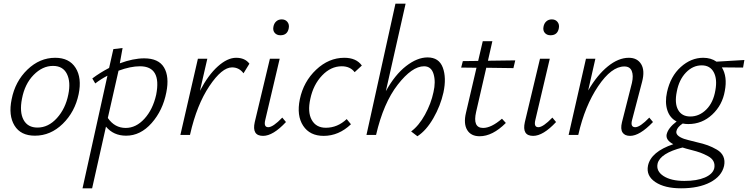

<svg xmlns="http://www.w3.org/2000/svg" viewBox="-20 -731 4052 1040"><path d="M169 4Q92 4 58.5 -51Q25 -106 43 -193Q62 -290 128.5 -354Q195 -418 279 -418Q355 -418 389.5 -363.5Q424 -309 406 -221Q386 -125 320 -60.5Q254 4 169 4ZM183 -40Q242 -40 288.5 -91.5Q335 -143 350 -219Q364 -287 342.5 -330.5Q321 -374 267 -374Q210 -374 162 -325Q114 -276 99 -196Q85 -124 107.5 -82Q130 -40 183 -40Z M761 -415Q839 -415 868.5 -365.5Q898 -316 881 -231Q862 -133 801.5 -64.5Q741 4 663 4Q595 4 554 -45L479 289H427L562 -321Q527 -303 496 -279L480 -306Q521 -337 571 -363L594 -465L644 -471L629 -388Q702 -415 761 -415ZM826 -218Q856 -372 738 -372Q687 -372 622 -348L564 -92Q601 -38 661 -38Q717 -38 762.5 -88Q808 -138 826 -218Z M1259 -418Q1307 -418 1331 -386L1299 -334Q1275 -366 1237 -366Q1182 -366 1114 -264.5Q1046 -163 1010 -4L1009 0H957L1052 -413H1103L1063 -239Q1108 -325 1160 -371.5Q1212 -418 1259 -418Z M1499 -540Q1479 -540 1468 -553Q1457 -566 1461 -586Q1464 -604 1476 -615Q1488 -626 1506 -626Q1526 -626 1537 -612Q1548 -598 1544 -578Q1537 -540 1499 -540ZM1405 5Q1343 5 1360 -70L1442 -413H1495L1417 -82Q1407 -42 1433 -42Q1459 -42 1509 -94L1529 -70Q1459 5 1405 5Z M1901 -340Q1877 -372 1831 -372Q1772 -372 1724.5 -322Q1677 -272 1661 -196Q1645 -124 1668.5 -81.5Q1692 -39 1745 -39Q1808 -39 1858 -86L1881 -58Q1815 5 1733 5Q1658 5 1622 -50Q1586 -105 1604 -193Q1624 -289 1692.5 -353.5Q1761 -418 1845 -418Q1910 -418 1940 -376Z M2296 -420Q2358 -420 2378.5 -365Q2399 -310 2382 -230Q2366 -158 2327.5 -91Q2289 -24 2241 7L2207 -19Q2249 -50 2282 -110Q2315 -170 2328 -232Q2341 -288 2328.5 -330Q2316 -372 2277 -372Q2212 -372 2134.5 -272.5Q2057 -173 2017 0H1965L2122 -711H2177L2070 -237Q2119 -326 2179.5 -373Q2240 -420 2296 -420Z M2614 -364 2559 -125Q2539 -38 2597 -38Q2641 -38 2699 -88L2720 -65Q2648 7 2578 7Q2531 7 2510.5 -27Q2490 -61 2504 -120L2561 -364L2478 -365L2487 -400L2570 -401L2595 -508H2647L2623 -402L2771 -404L2761 -362Z M2962 -540Q2942 -540 2931 -553Q2920 -566 2924 -586Q2927 -604 2939 -615Q2951 -626 2969 -626Q2989 -626 3000 -612Q3011 -598 3007 -578Q3000 -540 2962 -540ZM2868 5Q2806 5 2823 -70L2905 -413H2958L2880 -82Q2870 -42 2896 -42Q2922 -42 2972 -94L2992 -70Q2922 5 2868 5Z M3497 -94 3517 -70Q3445 5 3393 5Q3364 5 3352 -13.5Q3340 -32 3349 -69L3403 -282Q3412 -322 3402 -346.5Q3392 -371 3362 -371Q3292 -371 3220 -264Q3148 -157 3113 -3L3112 0H3060L3154 -413H3205L3166 -241Q3215 -325 3272.5 -371.5Q3330 -418 3386 -418Q3432 -418 3453 -383.5Q3474 -349 3458 -288L3404 -82Q3393 -42 3421 -42Q3447 -42 3497 -94Z M4012 -406 4005 -365 3890 -366Q3921 -316 3906 -238Q3893 -162 3838 -110.5Q3783 -59 3708 -59Q3692 -59 3678 -62Q3648 -42 3644 -21Q3638 4 3685 21Q3700 26 3753 39Q3789 47 3813.5 56Q3838 65 3863 79.5Q3888 94 3898 116.5Q3908 139 3902 168Q3889 224 3827 256.5Q3765 289 3669 289Q3580 289 3529.5 255Q3479 221 3490 166Q3506 91 3627 50Q3585 28 3591 -3Q3599 -38 3645 -73Q3608 -92 3594.5 -134.5Q3581 -177 3593 -232Q3612 -318 3667.5 -368Q3723 -418 3789 -418Q3831 -418 3861 -397ZM3855 -242Q3866 -303 3846 -340Q3826 -377 3781 -377Q3733 -377 3695.5 -338Q3658 -299 3646 -235Q3633 -172 3653 -136Q3673 -100 3719 -100Q3768 -100 3806 -138Q3844 -176 3855 -242ZM3849 180Q3853 159 3844.5 142.5Q3836 126 3814.5 114.5Q3793 103 3774 96Q3755 89 3723 81Q3695 74 3677 68Q3556 99 3542 155Q3533 196 3574 222.5Q3615 249 3687 249Q3755 249 3798 230.5Q3841 212 3849 180Z"/></svg>

Font: EauTest Semilight
Style: Italic
Weight: 300
Italic angle: -12°
Designer: Christian Thalmann (Catharsis Fonts)
Version: Version 0.001;PS 000.001;hotconv 1.0.88;makeotf.lib2.5.64775